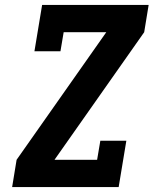

<svg xmlns="http://www.w3.org/2000/svg" viewBox="-20 -755 640 775"><path d="M29 0 47 -110 409 -625H237L224 -548H119L150 -735H580L562 -625L200 -110H372L385 -187H490L459 0Z"/></svg>

Font: Iosevka HT Extrabold Extended
Style: Italic
Weight: 800
Width: 7
Italic angle: -9°
Monospace: yes
Designer: Belleve Invis
Foundry: Belleve Invis
Version: Version 32.3.0; ttfautohint (v1.8.4)